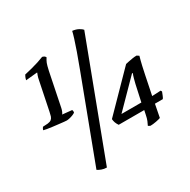

<svg xmlns="http://www.w3.org/2000/svg" viewBox="-185 -931 1194 1204"><g transform="rotate(-30 412.0 -329.5)"><path d="M181 -285Q177 -285 161.5 -286.5Q146 -288 125.5 -290.5Q105 -293 83.5 -295.5Q62 -298 45.5 -301Q29 -304 22 -306Q24 -314 27 -319Q30 -324 32 -326L67 -328Q85 -330 94 -337.5Q103 -345 107 -357.5Q111 -370 114 -386L156 -591Q159 -608 164 -622Q169 -636 170 -637L169 -639L86 -631Q88 -641 92 -651Q96 -661 99 -665Q126 -671 153 -678Q180 -685 204.5 -693Q229 -701 246 -708Q255 -706 260.5 -702Q266 -698 269 -692Q258 -675 252.5 -661Q247 -647 239 -611L190 -370Q188 -360 183.5 -348.5Q179 -337 174 -332L243 -325Q244 -323 245 -317Q246 -311 245 -306Q240 -301 227.5 -296Q215 -291 202 -288Q189 -285 181 -285ZM251 96Q231 96 214 89.5Q197 83 187 76L409 -513Q434 -579 450.5 -626Q467 -673 477 -705Q487 -737 491 -755Q517 -752 535 -742Q553 -732 560 -723ZM619 6Q617 6 612 3Q607 0 604 -2Q610 -13 616.5 -29Q623 -45 627 -66L634 -99H449Q439 -114 435 -126Q431 -138 430 -151L680 -406Q689 -408 703 -411Q717 -414 733 -416.5Q749 -419 763 -419L778 -409Q774 -394 770 -380Q766 -366 761.5 -345Q757 -324 749 -287L721 -150L784 -153L789 -144Q785 -134 779.5 -120Q774 -106 769 -100H712L694 -7Q684 -3 660.5 1.5Q637 6 619 6ZM498 -149H642L668 -268Q672 -285 677.5 -305Q683 -325 688 -335L683 -337Z"/></g></svg>

Font: Texturina Medium 12pt Medium
Style: Italic
Weight: 500
Italic angle: -11°
Version: Version 1.002